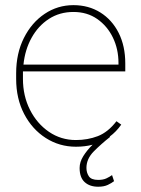

<svg xmlns="http://www.w3.org/2000/svg" viewBox="-20 -558 544 743"><path d="M273.9 9.8Q210 9.8 157.2 -23.9Q104.5 -57.6 73.5 -116.9Q42.5 -176.3 42.5 -252.9V-274.4Q42.5 -351.6 72.5 -411.1Q102.5 -470.7 152.8 -504.4Q203.1 -538.1 264.2 -538.1Q322.8 -538.1 368.2 -509.8Q413.6 -481.4 439.2 -430.7Q464.8 -379.9 464.8 -312.5V-281.7H68.8Q68.8 -278.3 68.8 -274.4V-252.9Q68.8 -187 95.9 -133.3Q123 -79.6 169.4 -47.9Q215.8 -16.1 273.9 -16.1Q319.3 -16.1 358.6 -31.2Q397.9 -46.4 430.7 -88.9L449.2 -75.7Q429.7 -47.9 404.3 -29.3L406.2 -28.3Q371.6 -1 343 27.8Q314.5 56.6 314.5 91.8Q314.5 109.9 323.7 124Q333 138.2 359.9 138.2Q379.4 138.2 392.1 132.1Q404.8 126 413.6 119.6L421.4 143.1Q412.1 150.4 397.2 157.5Q382.3 164.6 359.9 164.6Q327.1 164.6 307.6 146.7Q288.1 128.9 288.1 91.8Q288.1 68.8 302.5 45.9Q316.9 22.9 338.4 2Q308.6 9.8 273.9 9.8ZM264.2 -511.7Q210.9 -511.7 169.4 -484.9Q127.9 -458 102.3 -411.9Q76.7 -365.7 70.8 -308.1H438.5V-314.5Q438.5 -367.7 417 -412.4Q395.5 -457 356.4 -484.4Q317.4 -511.7 264.2 -511.7Z"/></svg>

Font: Vazirmatn UI FD Thin
Style: Regular
Weight: 100
Designer: Saber Rastikerdar
Foundry: Saber Rastikerdar
Version: Version 33.003